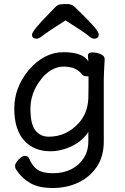

<svg xmlns="http://www.w3.org/2000/svg" viewBox="-20 -751 620 952"><path d="M304.7 -649.9Q208 -587.9 190.4 -573.5Q172.9 -559.1 162.6 -559.1Q138.7 -559.1 138.7 -578.6Q138.7 -598.1 221.7 -682.1Q241.7 -703.1 253.7 -715.1Q265.6 -727.1 277.1 -729Q288.6 -731 312.3 -731Q335.9 -731 348.9 -718Q361.8 -705.1 381.8 -686Q469.7 -601.1 469.7 -580.1Q469.7 -559.1 445.8 -559.1Q435.5 -559.1 417.2 -575Q398.9 -590.8 304.7 -649.9ZM499 -457Q494.6 -380.9 494.6 -357.9V-49.8Q494.6 24.9 459.7 76.4Q424.8 127.9 367.7 154.5Q310.5 181.2 241.2 181.2Q171.9 181.2 129.4 156.5Q86.9 131.8 58.6 87.9Q54.7 82 54.7 70.6Q54.7 59.1 71.8 40.5Q88.9 22 103.8 22Q118.7 22 125 36.1Q141.6 75.2 167.7 91.6Q193.8 107.9 243.9 107.9Q293.9 107.9 332.8 88.4Q371.6 68.8 394.8 33.4Q418 -2 418 -50.8V-97.2Q390.6 -53.2 337.2 -27.1Q283.7 -1 230 -1Q147.9 -1 99.4 -54.9Q50.8 -108.9 50.8 -212.9Q50.8 -316.9 122.6 -403.8Q198.7 -492.2 294.7 -492.2Q390.6 -492.2 418 -446.8L416 -475.1Q416 -491.2 437 -491.2Q458 -491.2 478.5 -482.7Q499 -474.1 499 -458ZM418.9 -372.1Q419.9 -373 407.5 -373Q395 -373 387.7 -380.9Q358.9 -420.9 293.9 -420.9Q263.7 -420.9 233.2 -402.8Q202.6 -384.8 180.7 -354Q130.9 -289.1 130.9 -211.9Q130.9 -134.8 155.8 -104Q180.7 -73.2 221.7 -73.2Q309.6 -73.2 371.6 -142.1Q414.6 -189.9 418 -263.2Q418.9 -290 418.9 -324.2Z"/></svg>

Font: LXGW WenKai GB Screen
Style: Regular
Weight: 400
Designer: LXGW / Fontworks Inc.
Foundry: LXGW / Fontworks Inc.
Version: Version 1.321;February 19, 2024;FontCreator 14.0.0.2901 64-b